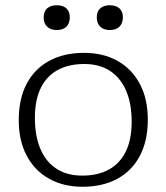

<svg xmlns="http://www.w3.org/2000/svg" viewBox="-20 -702 634 732"><path d="M294 -32.5Q352 -32.5 394 -55Q436 -77.5 459 -123.2Q482 -169 482 -238Q482 -306 461.2 -355.2Q440.5 -404.5 400.2 -431.2Q360 -458 301 -458Q243 -458 200.8 -435.5Q158.5 -413 135.8 -367.2Q113 -321.5 113 -252.5Q113 -185 133.5 -135.5Q154 -86 194.5 -59.2Q235 -32.5 294 -32.5ZM294.5 10Q221.5 10 166.8 -20.8Q112 -51.5 81.8 -108.5Q51.5 -165.5 51.5 -244.5Q51.5 -325.5 81.8 -382.8Q112 -440 168 -470.2Q224 -500.5 300.5 -500.5Q373.5 -500.5 428.2 -469.8Q483 -439 513.2 -382Q543.5 -325 543.5 -246Q543.5 -165 513.2 -107.8Q483 -50.5 427 -20.2Q371 10 294.5 10ZM196.5 -587.5Q173 -587.5 159.8 -600.2Q146.5 -613 146.5 -635.5Q146.5 -658.5 159.8 -670.2Q173 -682 196.5 -682Q220 -682 233 -670.2Q246 -658.5 246 -636Q246 -613 233 -600.2Q220 -587.5 196.5 -587.5ZM398.5 -587.5Q375.5 -587.5 362.2 -600.2Q349 -613 349 -635.5Q349 -658.5 362.2 -670.2Q375.5 -682 398.5 -682Q422 -682 435.2 -670.2Q448.5 -658.5 448.5 -636Q448.5 -613 435.2 -600.2Q422 -587.5 398.5 -587.5Z"/></svg>

Font: Newsreader 9pt Light
Style: Regular
Weight: 300
Designer: Hugues Gentile
Foundry: Production Type
Version: Version 1.003